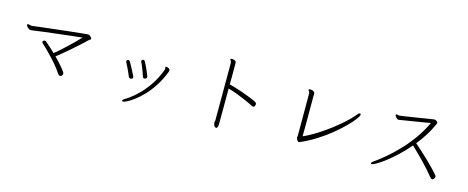

<svg xmlns="http://www.w3.org/2000/svg" viewBox="-39 -1373 5077 2085"><g transform="rotate(15 2500.0 -331.0)"><path d="M800 -567Q814 -567 825.5 -555Q837 -543 841 -537Q843 -533 843 -530Q843 -522 832 -516Q823 -511 814 -502Q807 -494 782 -471Q757 -448 721.5 -416.5Q686 -385 647.5 -351.5Q609 -318 574.5 -290Q540 -262 518 -245Q537 -226 559.5 -202Q582 -178 602.5 -154Q623 -130 636 -111.5Q649 -93 649 -84Q649 -78 646 -72Q643 -66 639 -61Q635 -58 630.5 -55.5Q626 -53 621 -53Q614 -53 606.5 -58.5Q599 -64 590 -77Q563 -119 521.5 -167Q480 -215 434.5 -262Q389 -309 349 -344Q340 -353 340 -360Q340 -369 347.5 -374.5Q355 -380 364 -380Q372 -380 376 -376Q401 -355 430 -329Q459 -303 489 -274Q509 -289 541 -317.5Q573 -346 610 -380.5Q647 -415 684 -451Q721 -487 749 -518Q699 -513 629.5 -505Q560 -497 483 -488Q406 -479 332 -470Q258 -461 198 -452Q194 -451 190 -451Q186 -451 183 -451Q171 -451 159 -460Q147 -469 139 -479.5Q131 -490 131 -496Q131 -498 133 -502Q135 -506 144 -506Q152 -506 161.5 -502.5Q171 -499 183 -499H189Q240 -506 306 -513.5Q372 -521 444 -529.5Q516 -538 584.5 -545.5Q653 -553 709 -558.5Q765 -564 798 -567Z M1539 -286Q1539 -276 1530.5 -269Q1522 -262 1513 -262Q1506 -262 1500 -266Q1494 -270 1492 -279Q1487 -296 1476.5 -324Q1466 -352 1454.5 -381Q1443 -410 1433 -428Q1431 -431 1431 -437Q1431 -445 1437.5 -450.5Q1444 -456 1451 -456Q1462 -456 1467 -447Q1472 -440 1483 -418Q1494 -396 1505.5 -370Q1517 -344 1526.5 -322Q1536 -300 1538 -292Q1539 -290 1539 -286ZM1355 40Q1342 40 1342 30Q1342 20 1358 11Q1374 3 1415 -26Q1456 -55 1508.5 -107Q1561 -159 1613 -235Q1665 -311 1702 -412Q1704 -415 1704 -418Q1704 -421 1704 -423Q1704 -428 1702.5 -432Q1701 -436 1701 -440Q1701 -445 1704.5 -446.5Q1708 -448 1711 -448Q1720 -448 1736.5 -439.5Q1753 -431 1753 -417Q1753 -410 1749 -399Q1712 -305 1664.5 -232.5Q1617 -160 1567 -108.5Q1517 -57 1472.5 -24Q1428 9 1396.5 24.5Q1365 40 1355 40ZM1393 -243Q1393 -233 1385 -227.5Q1377 -222 1368 -222Q1361 -222 1354.5 -226Q1348 -230 1345 -238Q1339 -255 1326 -282.5Q1313 -310 1300 -338Q1287 -366 1277 -382Q1274 -388 1274 -393Q1274 -401 1280.5 -406.5Q1287 -412 1294 -412Q1305 -412 1311 -403Q1315 -397 1328 -373.5Q1341 -350 1356 -321.5Q1371 -293 1382 -270.5Q1393 -248 1393 -243Z M2371 2Q2371 -6 2373 -12Q2375 -18 2375 -22L2376 -667Q2376 -679 2369 -691Q2368 -694 2364.5 -698Q2361 -702 2361 -706V-707Q2363 -715 2376 -715Q2382 -715 2389 -713.5Q2396 -712 2404 -710Q2420 -704 2423 -695.5Q2426 -687 2426 -673V-613Q2426 -588 2426 -546Q2426 -504 2425 -441Q2453 -434 2490.5 -423Q2528 -412 2568 -398Q2608 -384 2644.5 -370Q2681 -356 2708.5 -344Q2736 -332 2746 -324Q2755 -318 2755 -306Q2755 -302 2750.5 -287.5Q2746 -273 2732 -273Q2725 -273 2709 -281Q2678 -298 2628.5 -319.5Q2579 -341 2525.5 -361.5Q2472 -382 2425 -394Q2425 -326 2425 -256.5Q2425 -187 2424.5 -128.5Q2424 -70 2424 -32Q2424 6 2424 11Q2424 25 2419.5 37.5Q2415 50 2408 52Q2407 52 2405.5 52.5Q2404 53 2403 53Q2391 53 2384 43Q2377 33 2374.5 21.5Q2372 10 2371 7Z M3280 -73Q3280 -77 3281.5 -84Q3283 -91 3283 -98V-566Q3283 -585 3275.5 -590Q3268 -595 3268 -607Q3268 -615 3282 -615Q3287 -615 3300 -613Q3313 -611 3325 -603Q3337 -595 3337 -578Q3337 -573 3336.5 -567Q3336 -561 3336 -553Q3336 -547 3336 -519Q3336 -491 3336 -448Q3336 -405 3336 -355.5Q3336 -306 3336 -257Q3336 -208 3335.5 -167Q3335 -126 3335 -101Q3388 -124 3447 -159Q3506 -194 3565.5 -236Q3625 -278 3679.5 -322.5Q3734 -367 3778.5 -410Q3823 -453 3851 -489Q3861 -502 3871 -502Q3883 -502 3883 -489Q3883 -476 3855 -438Q3827 -400 3775.5 -348Q3724 -296 3654 -238.5Q3584 -181 3499.5 -127Q3415 -73 3320 -32Q3318 -31 3316 -30.5Q3314 -30 3312 -30Q3302 -30 3295 -39Q3288 -48 3284.5 -58Q3281 -68 3280 -70Z M4671 -648Q4684 -648 4697 -638.5Q4710 -629 4710 -617Q4710 -613 4707 -608Q4706 -605 4704 -602Q4702 -599 4700 -594Q4672 -530 4632.5 -468Q4593 -406 4546 -348Q4582 -317 4623 -279.5Q4664 -242 4704.5 -203.5Q4745 -165 4780 -128Q4815 -91 4839 -61Q4842 -57 4842 -49Q4842 -36 4832 -25Q4822 -14 4813 -14Q4803 -14 4785 -36Q4757 -71 4721 -111Q4685 -151 4647.5 -189.5Q4610 -228 4576 -261Q4542 -294 4519 -315Q4460 -246 4398.5 -188.5Q4337 -131 4283.5 -90Q4230 -49 4191 -26.5Q4152 -4 4138 -4Q4132 -4 4129 -7Q4128 -8 4128 -11Q4128 -23 4149 -36Q4199 -71 4264.5 -125.5Q4330 -180 4399.5 -252Q4469 -324 4532.5 -412Q4596 -500 4644 -601Q4632 -599 4602.5 -594Q4573 -589 4533.5 -582.5Q4494 -576 4452.5 -569.5Q4411 -563 4375.5 -557Q4340 -551 4317.5 -547.5Q4295 -544 4294 -544Q4280 -544 4265.5 -560.5Q4251 -577 4251 -587Q4251 -594 4259 -595H4261Q4266 -595 4272 -593.5Q4278 -592 4282 -591H4288Q4292 -591 4297 -591Q4302 -591 4307 -592Q4317 -593 4349.5 -598Q4382 -603 4426.5 -610Q4471 -617 4518.5 -624.5Q4566 -632 4605.5 -638.5Q4645 -645 4667 -648Z"/></g></svg>

Font: Moon Stars Kai T Light
Style: Regular
Weight: 300
Designer: GuiWonder
Version: Version 1.101